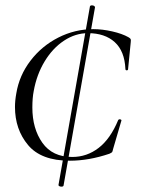

<svg xmlns="http://www.w3.org/2000/svg" viewBox="-20 -589 529 718"><path d="M324 -569Q329 -569 332.5 -566.5Q336 -564 335 -560L218 103Q218 109 210 109Q205 109 201.5 107Q198 105 199 101L316 -563Q316 -569 324 -569ZM460 -450Q467 -446 468.5 -443Q470 -440 469 -432L459 -331Q459 -326 454 -326Q449 -326 449 -331Q446 -398 409 -431.5Q372 -465 309 -465Q262 -465 219.5 -437Q177 -409 147 -359.5Q117 -310 106 -248Q101 -223 101 -187Q101 -108 138.5 -55Q176 -2 250 -2Q305 -2 349 -36Q393 -70 422 -140Q424 -143 427 -143Q430 -143 432.5 -141.5Q435 -140 434 -138L403 -32Q401 -23 399.5 -20.5Q398 -18 389 -14Q312 12 241 12Q134 12 85 -46.5Q36 -105 36 -189Q36 -213 41 -240Q52 -307 94 -362Q136 -417 198 -448.5Q260 -480 329 -480Q363 -480 400 -471.5Q437 -463 460 -450Z"/></svg>

Font: Cormorant Garamond
Style: Italic
Weight: 400
Italic angle: -10°
Designer: Christian Thalmann (Catharsis Fonts)
Foundry: Catharsis Fonts
Version: Version 4.000